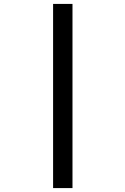

<svg xmlns="http://www.w3.org/2000/svg" viewBox="-20 -850 640 980"><path d="M251 110V-830H350V110Z"/></svg>

Font: Pitagon Sans Mono Medium
Style: Regular
Weight: 500
Monospace: yes
Designer: Travis Tran
Foundry: Pitagon
Version: Version 1.001; ttfautohint (v1.8.4.7-5d5b);gftools[0.9.26]